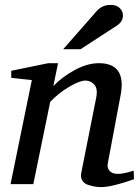

<svg xmlns="http://www.w3.org/2000/svg" viewBox="-20 -752 569 784"><path d="M527 -20Q436 12 393 12Q381 12 368.5 10Q356 8 340 3Q324 -2 316 -15Q308 -28 312 -47L373 -354Q380 -390 365 -406.5Q350 -423 329 -423Q305 -423 261.5 -397Q218 -371 185 -336L116 0H23L110 -425L26 -434V-463L177 -494H217L198 -401Q235 -439 286 -466.5Q337 -494 384 -494Q496 -494 473 -366L420 -84Q417 -67 426 -56.5Q435 -46 444.5 -44Q454 -42 463 -42Q483 -42 526 -55ZM482 -689Q482 -664 458 -648L309 -551H238L375 -707Q397 -732 432 -732Q456 -732 469 -719Q482 -706 482 -689Z"/></svg>

Font: Veleka
Style: Italic
Weight: 400
Italic angle: -12°
Designer: Stefan Peev, Context Ltd, 2016; SIL International, 1997-2014.
Foundry: Stefan Peev, Context Ltd, 2016
Version: Version 1.000